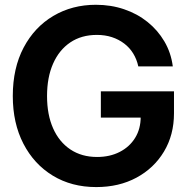

<svg xmlns="http://www.w3.org/2000/svg" viewBox="-20 -759 775 791"><path d="M376.5 11.7Q274.9 11.7 197.5 -35.4Q120.1 -82.5 76.4 -167Q32.7 -251.5 32.7 -363.3Q32.7 -478.5 77.4 -563Q122.1 -647.5 199.7 -693.4Q277.3 -739.3 375 -739.3Q437 -739.3 491.2 -720.9Q545.4 -702.6 587.6 -668.7Q629.9 -634.8 657.2 -588.4Q684.6 -542 691.9 -485.4H549.8Q543.5 -514.6 528.8 -538.6Q514.2 -562.5 491.7 -579.6Q469.2 -596.7 440.9 -606Q412.6 -615.2 378.9 -615.2Q315.4 -615.2 269.5 -584.2Q223.6 -553.2 198.7 -496.8Q173.8 -440.4 173.8 -363.3Q173.8 -286.6 198.7 -230.5Q223.6 -174.3 270 -143.3Q316.4 -112.3 379.9 -112.3Q432.6 -112.3 473.1 -133.1Q513.7 -153.8 536.6 -190.9Q559.6 -228 559.6 -277.3L594.2 -274.4H395.5V-382.8H696.8V-292.5Q696.8 -203.1 655.5 -134.5Q614.3 -65.9 542.2 -27.1Q470.2 11.7 376.5 11.7Z"/></svg>

Font: Inter Cardless Display
Style: Bold
Weight: 700
Designer: Rasmus Andersson
Foundry: rsms
Version: Version 4.001;git-9221beed3